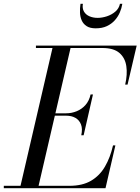

<svg xmlns="http://www.w3.org/2000/svg" viewBox="-65 -990 739 1010"><path d="M40 0 214 -750H309L135 0ZM-45 0V-12.5H300Q368.5 -12.5 414 -39.2Q459.5 -66 487.2 -113.8Q515 -161.5 529.5 -225H542L490 0ZM362.5 -278.5Q370 -312 361.2 -335Q352.5 -358 332 -369.8Q311.5 -381.5 283 -381.5H212V-394H283Q311.5 -394 338.2 -404.8Q365 -415.5 384.5 -437.5Q404 -459.5 411.5 -493H424L375 -278.5ZM593.5 -545Q606 -598.5 599.5 -642.2Q593 -686 562.8 -711.8Q532.5 -737.5 474 -737.5H124V-750H654L606 -545ZM438.5 -841Q408.5 -841 390.8 -852.5Q373 -864 364.8 -882.8Q356.5 -901.5 355.8 -924.2Q355 -947 358.5 -970H371Q367 -945.5 376.8 -929Q386.5 -912.5 405.8 -904.2Q425 -896 448.5 -896Q472 -896 497.2 -904.2Q522.5 -912.5 541.8 -929Q561 -945.5 566 -970H578.5Q575 -947 565.2 -924.2Q555.5 -901.5 538.5 -882.8Q521.5 -864 497 -852.5Q472.5 -841 438.5 -841Z"/></svg>

Font: Bodoni Moda 18pt
Style: Italic
Weight: 400
Italic angle: -13°
Designer: Owen Earl
Foundry: indestructible type
Version: Version 2.005